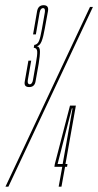

<svg xmlns="http://www.w3.org/2000/svg" viewBox="-64 -700 368 720"><path d="M45.5 -373.5Q36 -373.5 31.5 -378Q26.5 -383.5 29 -395.5Q32.5 -417.5 42.5 -472.5H53Q43 -417.5 40.5 -401Q38.5 -389 43 -385.5Q44.5 -384 47.5 -384Q57 -384 59.8 -400.8Q62.5 -417.5 70.5 -462.5Q76.5 -494.5 75.5 -507.2Q74.5 -520 62.5 -521L64.5 -531.5Q76.5 -533 82 -545.8Q87.5 -558.5 93 -590.5Q101 -635 104 -652.5Q106 -665 101.5 -668.5Q100 -669.5 97.5 -669.5Q87.5 -669.5 84.5 -652.2Q81.5 -635 70.5 -571H60Q71 -634.5 75 -657.5Q79 -680.5 99.5 -680.5Q108.5 -680.5 113 -676Q118 -670.5 116 -658.5Q112 -636.5 104 -593Q98.5 -561 91.8 -544.5Q85 -528 73.5 -526.5Q85.5 -525.5 85.8 -508Q86 -490.5 81 -460.5Q73 -415 69.2 -394.2Q65.5 -373.5 45.5 -373.5ZM-43.5 0 273.5 -674H284.5L-32.5 0ZM156 0 169.5 -74.5H140L141.5 -84.5L198.5 -304H220.5L181.5 -85H189L187.5 -74.5H180L166.5 0ZM152 -85H171L208 -293.5H205.5Z"/></svg>

Font: Anybody UltraCondensed Thin
Style: Italic
Weight: 100
Width: 1
Italic angle: -10°
Designer: Tyler Finck
Foundry: Etcetera Type Company
Version: Version 1.010; ttfautohint (v1.8.3) -l 8 -r 50 -G 200 -x 14 